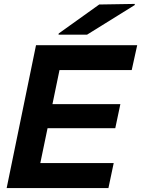

<svg xmlns="http://www.w3.org/2000/svg" viewBox="-20 -961 721 981"><path d="M681 -730 653 -603H284L248 -429H595L569 -306H223L186 -128H561L534 0H14L164 -730ZM279 -784 280 -790 487 -938 669 -941 668 -935 425 -784Z"/></svg>

Font: Nacelle Bold
Style: Italic
Weight: 700
Italic angle: -12°
Designer: Sora Sagano
Foundry: Sora Sagano
Version: Version 1.000;FEAKit 1.0